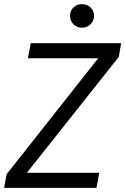

<svg xmlns="http://www.w3.org/2000/svg" viewBox="-26 -909 606 929"><path d="M-6 0 6 -66 449 -627H109L123 -700H560L549 -634L104 -73H454L441 0ZM371 -775Q346 -775 329.5 -791.5Q313 -808 313 -833Q313 -857 329.5 -873Q346 -889 371 -889Q395 -889 412 -873Q429 -857 429 -833Q429 -808 412 -791.5Q395 -775 371 -775Z"/></svg>

Font: Rethink Sans
Style: Italic
Weight: 400
Italic angle: -10°
Designer: The Rethink Sans project authors (Hans Thiessen). DM Sans designed by Colophon Foundry.
Foundry: Rethink Communications LLC
Version: Version 1.001